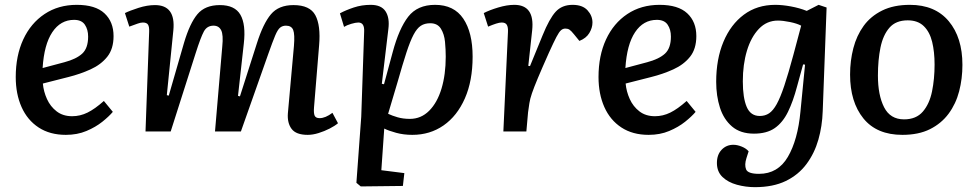

<svg xmlns="http://www.w3.org/2000/svg" viewBox="-20 -543 4040 793"><path d="M297 -523Q374 -523 411.5 -488Q449 -453 449 -394Q449 -341 423 -308.5Q397 -276 354 -256.5Q311 -237 263 -225L157 -198Q160 -165 174 -134Q188 -103 214 -83Q240 -63 278 -63Q311 -63 341.5 -78Q372 -93 409 -126L446 -81Q430 -62 402.5 -40Q375 -18 337 -2Q299 14 252 14Q186 14 139.5 -16.5Q93 -47 69 -101Q45 -155 45 -225Q45 -313 76 -380Q107 -447 164 -485Q221 -523 297 -523ZM344 -392Q344 -421 330.5 -441Q317 -461 286 -461Q230 -461 196 -410Q162 -359 156 -262L246 -286Q295 -299 319.5 -321.5Q344 -344 344 -392Z M898 -351Q903 -399 893.5 -418Q884 -437 862 -437Q835 -437 822 -413Q809 -389 788 -323L685 0H581L596 -411Q597 -432 591.5 -441Q586 -450 570 -450Q561 -450 548.5 -445.5Q536 -441 514 -433L496 -489Q516 -499 552 -510.5Q588 -522 620 -522Q706 -522 696 -418L669 -150L677 -148L740 -366Q764 -447 795.5 -484.5Q827 -522 888 -522Q950 -522 973 -482Q996 -442 987 -363L963 -147L971 -145L1041 -364Q1067 -446 1099 -484Q1131 -522 1192 -522Q1260 -522 1282.5 -480Q1305 -438 1298 -356L1277 -100Q1275 -76 1279.5 -65.5Q1284 -55 1300 -55Q1324 -55 1353 -77L1376 -34Q1363 -23 1341.5 -12Q1320 -1 1296 6.5Q1272 14 1251 14Q1203 14 1184.5 -10.5Q1166 -35 1169 -75L1194 -353Q1198 -401 1191 -419Q1184 -437 1161 -437Q1147 -437 1137 -429Q1127 -421 1116.5 -396Q1106 -371 1088 -320L975 0H868Z M1484 -412Q1486 -450 1460 -450Q1449 -450 1430.5 -444.5Q1412 -439 1401 -432L1384 -488Q1408 -501 1441 -512Q1474 -523 1511 -523Q1555 -523 1572.5 -496Q1590 -469 1584 -423L1557 -197L1566 -195L1602 -328Q1628 -425 1666 -474Q1704 -523 1777 -523Q1855 -523 1893.5 -466Q1932 -409 1932 -309Q1932 -209 1900 -136.5Q1868 -64 1812 -25Q1756 14 1683 14Q1647 14 1616 5.5Q1585 -3 1567 -12L1555 160L1650 172L1644 225L1470 227L1452 212L1472 -61ZM1757 -447Q1734 -447 1718 -436.5Q1702 -426 1688 -399.5Q1674 -373 1658.5 -325.5Q1643 -278 1622 -204L1583 -73Q1600 -65 1622.5 -58.5Q1645 -52 1673 -52Q1719 -52 1752.5 -85.5Q1786 -119 1803.5 -177Q1821 -235 1821 -309Q1821 -338 1818 -370Q1815 -402 1801 -424.5Q1787 -447 1757 -447Z M2078 -411Q2079 -430 2073.5 -440Q2068 -450 2052 -450Q2043 -450 2029 -445.5Q2015 -441 1996 -433L1978 -489Q2001 -501 2037.5 -512Q2074 -523 2104 -523Q2189 -523 2178 -418L2162 -271L2169 -270L2221 -397Q2249 -466 2275 -494.5Q2301 -523 2345 -523Q2386 -523 2406.5 -500.5Q2427 -478 2427 -450Q2427 -428 2414 -406.5Q2401 -385 2373 -374L2351 -401Q2339 -416 2332 -420.5Q2325 -425 2315 -425Q2305 -425 2297 -418Q2289 -411 2278 -390Q2267 -369 2247 -325Q2218 -260 2201.5 -220.5Q2185 -181 2177 -157.5Q2169 -134 2166.5 -117Q2164 -100 2161 -79L2154 0H2059Z M2704 -523Q2781 -523 2818.5 -488Q2856 -453 2856 -394Q2856 -341 2830 -308.5Q2804 -276 2761 -256.5Q2718 -237 2670 -225L2564 -198Q2567 -165 2581 -134Q2595 -103 2621 -83Q2647 -63 2685 -63Q2718 -63 2748.5 -78Q2779 -93 2816 -126L2853 -81Q2837 -62 2809.5 -40Q2782 -18 2744 -2Q2706 14 2659 14Q2593 14 2546.5 -16.5Q2500 -47 2476 -101Q2452 -155 2452 -225Q2452 -313 2483 -380Q2514 -447 2571 -485Q2628 -523 2704 -523ZM2751 -392Q2751 -421 2737.5 -441Q2724 -461 2693 -461Q2637 -461 2603 -410Q2569 -359 2563 -262L2653 -286Q2702 -299 2726.5 -321.5Q2751 -344 2751 -392Z M3305 -276 3297 -277 3272 -186Q3256 -125 3234.5 -81Q3213 -37 3180 -14Q3147 9 3094 9Q3038 9 3003.5 -20.5Q2969 -50 2953.5 -98.5Q2938 -147 2938 -205Q2938 -299 2968 -370.5Q2998 -442 3052.5 -482.5Q3107 -523 3182 -523Q3211 -523 3246.5 -516.5Q3282 -510 3312 -498L3361 -523L3394 -512L3378 -84Q3376 -22 3360 34Q3344 90 3311 134.5Q3278 179 3225.5 204.5Q3173 230 3098 230Q3060 230 3023.5 220Q2987 210 2964 188Q2941 166 2941 130Q2941 96 2960.5 75.5Q2980 55 3009 55Q3025 55 3043.5 62.5Q3062 70 3072 82L3063 110Q3054 138 3061.5 156.5Q3069 175 3115 175Q3193 175 3234 105Q3275 35 3286 -82ZM3118 -64Q3140 -64 3156.5 -75Q3173 -86 3188 -113Q3203 -140 3219.5 -189.5Q3236 -239 3257 -317L3289 -437Q3272 -446 3243 -452Q3214 -458 3193 -458Q3147 -458 3114.5 -424Q3082 -390 3065 -333.5Q3048 -277 3048 -207Q3048 -139 3064 -101.5Q3080 -64 3118 -64Z M3707 14Q3601 14 3546 -54Q3491 -122 3491 -235Q3491 -292 3504.5 -344Q3518 -396 3547 -436Q3576 -476 3623.5 -499.5Q3671 -523 3738 -523Q3842 -523 3898.5 -455.5Q3955 -388 3955 -275Q3955 -218 3941.5 -166Q3928 -114 3898 -73.5Q3868 -33 3821 -9.5Q3774 14 3707 14ZM3714 -50Q3764 -50 3791.5 -82Q3819 -114 3829.5 -165.5Q3840 -217 3840 -276Q3840 -329 3830 -370Q3820 -411 3795.5 -435Q3771 -459 3729 -459Q3680 -459 3653.5 -428.5Q3627 -398 3616.5 -346.5Q3606 -295 3606 -231Q3606 -150 3631.5 -100Q3657 -50 3714 -50Z"/></svg>

Font: Literata 12pt Medium
Style: Italic
Weight: 500
Italic angle: -2°
Designer: Latin by Veronika Burian and Jose Scaglione. Greek by Irene Vlachou. Cyrillic by Vera Evstafieva
Foundry: TypeTogether
Version: Version 3.002